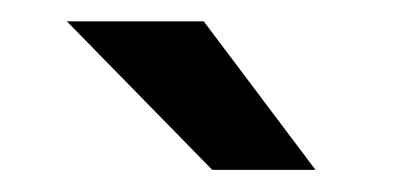

<svg xmlns="http://www.w3.org/2000/svg" viewBox="-20 -719 386 178"><path d="M176.8 -561.5 42 -699.2H168.9L272.5 -561.5Z"/></svg>

Font: Sen SemiBold
Style: Regular
Weight: 600
Designer: Kosal Sen, Philatype
Foundry: Philatype
Version: Version 2.000;gftools[0.9.31]